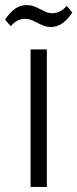

<svg xmlns="http://www.w3.org/2000/svg" viewBox="-39 -734 304 754"><path d="M145 -540V0H81V-540ZM-19 -657Q-1 -685 20 -699.5Q41 -714 64 -714Q85 -714 101.5 -706.5Q118 -699 134 -690.5Q150 -682 166 -682Q182 -682 196 -689Q210 -696 223 -711L245 -685Q227 -657 206 -642.5Q185 -628 162 -628Q142 -628 125 -636Q108 -644 92 -652Q76 -660 59 -660Q44 -660 30 -653Q16 -646 3 -631Z"/></svg>

Font: Pathway Extreme SemiCondensed ExtraLight
Style: Regular
Weight: 250
Width: 4
Version: Version 1.001;gftools[0.9.26]